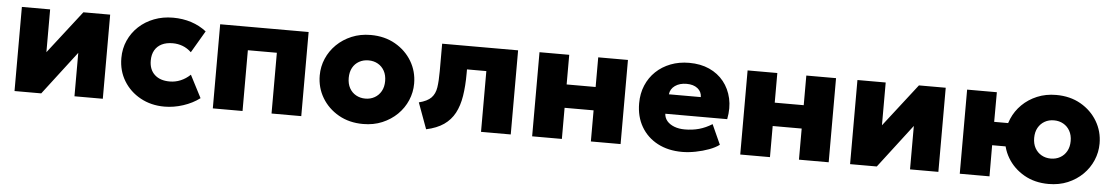

<svg xmlns="http://www.w3.org/2000/svg" viewBox="-33 -843 6777 1171"><g transform="rotate(5 3356.0 -257.5)"><path d="M65.5 0V-515H238.5V-253L442 -515H606V0H432.5V-266L229 0Z M984 15Q902 15 837 -20.8Q772 -56.5 734.5 -118Q697 -179.5 697 -257.5Q697 -315.5 719.2 -365.2Q741.5 -415 781.2 -452Q821 -489 874.5 -509.5Q928 -530 990 -530Q1050 -530 1101.8 -513.2Q1153.5 -496.5 1195 -464L1116 -329.5Q1091 -353 1062.2 -363.8Q1033.5 -374.5 1002 -374.5Q962.5 -374.5 934.8 -360.8Q907 -347 892 -321Q877 -295 877 -257.5Q877 -202.5 910.5 -171.5Q944 -140.5 1002.5 -140.5Q1037.5 -140.5 1069.2 -153.8Q1101 -167 1128.5 -193L1199.5 -55.5Q1156 -22.5 1098.5 -3.8Q1041 15 984 15Z M1279.5 0V-515H1821V0H1639V-372H1461.5V0Z M2200.5 15Q2115.5 15 2050.2 -22.2Q1985 -59.5 1948.2 -121.2Q1911.5 -183 1911.5 -257.5Q1911.5 -311.5 1932.5 -360.5Q1953.5 -409.5 1992.2 -447.5Q2031 -485.5 2084 -507.8Q2137 -530 2200.5 -530Q2285.5 -530 2350.8 -492.8Q2416 -455.5 2452.8 -393.8Q2489.5 -332 2489.5 -257.5Q2489.5 -204 2468.5 -154.8Q2447.5 -105.5 2408.8 -67.5Q2370 -29.5 2317.2 -7.2Q2264.5 15 2200.5 15ZM2200.5 -140.5Q2232 -140.5 2257.2 -154.8Q2282.5 -169 2297.2 -195.2Q2312 -221.5 2312 -257.5Q2312 -293.5 2297.5 -319.8Q2283 -346 2257.8 -360.2Q2232.5 -374.5 2200.5 -374.5Q2168.5 -374.5 2143 -360.2Q2117.5 -346 2103.2 -319.8Q2089 -293.5 2089 -257.5Q2089 -221.5 2103.5 -195.2Q2118 -169 2143.5 -154.8Q2169 -140.5 2200.5 -140.5Z M2586.5 13.5 2528 -146Q2579.5 -159 2603 -183.2Q2626.5 -207.5 2632.5 -247.2Q2638.5 -287 2638.5 -347V-515H3103.5V0H2921.5V-372H2803V-347Q2803 -270 2793.2 -209Q2783.5 -148 2759.5 -103.2Q2735.5 -58.5 2693.5 -29.5Q2651.5 -0.5 2586.5 13.5Z M3234.5 0V-515H3416.5V-333.5H3594V-515H3776V0H3594V-190.5H3416.5V0Z M4153.5 15Q4067.5 15 4003 -19.2Q3938.5 -53.5 3902.8 -114.8Q3867 -176 3867 -258Q3867 -318 3888 -367.8Q3909 -417.5 3947 -453.8Q3985 -490 4036.8 -510Q4088.5 -530 4150.5 -530Q4220 -530 4273.8 -505.8Q4327.5 -481.5 4362.5 -437.8Q4397.5 -394 4410.8 -335.5Q4424 -277 4410.5 -208H4031.5Q4033 -182.5 4049.2 -163.5Q4065.5 -144.5 4093.5 -133.8Q4121.5 -123 4158 -123Q4204.5 -123 4245 -134.2Q4285.5 -145.5 4324.5 -170L4379.5 -48.5Q4356 -30.5 4317.8 -16.2Q4279.5 -2 4236 6.5Q4192.5 15 4153.5 15ZM4043 -328H4238.5Q4238 -361 4212.8 -381Q4187.5 -401 4145.5 -401Q4103 -401 4074.8 -381Q4046.5 -361 4043 -328Z M4508.5 0V-515H4690.5V-333.5H4868V-515H5050V0H4868V-190.5H4690.5V0Z M5181 0V-515H5354V-253L5557.5 -515H5721.5V0H5548V-266L5344.5 0Z M5852.5 0V-515H6034.5L6034 -333.5H6195.5V-190.5H6034L6034.5 0ZM6397 15Q6312 15 6247 -22.2Q6182 -59.5 6145.2 -121.2Q6108.5 -183 6108.5 -257.5Q6108.5 -311.5 6129.5 -360.5Q6150.5 -409.5 6189 -447.5Q6227.5 -485.5 6280.5 -507.8Q6333.5 -530 6397 -530Q6482.5 -530 6547.5 -492.8Q6612.5 -455.5 6649.2 -393.8Q6686 -332 6686 -257.5Q6686 -204 6665 -154.8Q6644 -105.5 6605.5 -67.5Q6567 -29.5 6514.2 -7.2Q6461.5 15 6397 15ZM6397 -140.5Q6429 -140.5 6454.2 -154.8Q6479.5 -169 6494.2 -195.2Q6509 -221.5 6509 -257.5Q6509 -293.5 6494.2 -319.8Q6479.5 -346 6454.2 -360.2Q6429 -374.5 6397 -374.5Q6365 -374.5 6340 -360.2Q6315 -346 6300.2 -319.8Q6285.5 -293.5 6285.5 -257.5Q6285.5 -221.5 6300.2 -195.2Q6315 -169 6340.2 -154.8Q6365.5 -140.5 6397 -140.5Z"/></g></svg>

Font: Geologica Roman ExtraBold
Style: Regular
Weight: 800
Designer: Sindre Bremnes, Frode Helland
Foundry: Monokrom Skriftforlag AS
Version: Version 1.010;gftools[0.9.28]